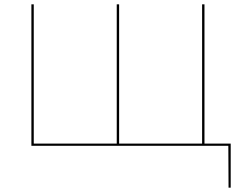

<svg xmlns="http://www.w3.org/2000/svg" viewBox="-20 -678 1132 893"><path d="M1053 195H1043L1042 0H126V-658H137V-10H523V-658H534V-10H920V-658H931V-10H1053Z"/></svg>

Font: Ysabeau SC Hairline
Style: Regular
Weight: 100
Designer: Christian Thalmann (Catharsis Fonts)
Version: Version 0.003